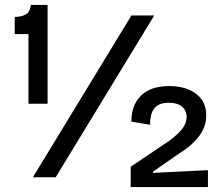

<svg xmlns="http://www.w3.org/2000/svg" viewBox="-20 -723 913 783"><path d="M96 -300V-584H40V-654Q66 -654 84 -663.5Q102 -673 106 -703H174V-300ZM114 0 516 -660H609L207 0ZM513 40V-43L669 -148Q685 -160 701.5 -174.5Q718 -189 729.5 -207Q741 -225 741 -246Q741 -272 722.5 -288Q704 -304 668 -304Q639 -304 622 -292.5Q605 -281 598.5 -261Q592 -241 592 -214L516 -227Q515 -292 554 -332Q593 -372 671 -372Q715 -372 749 -358Q783 -344 802 -317.5Q821 -291 821 -252Q821 -226 812 -203.5Q803 -181 787 -161.5Q771 -142 751.5 -126Q732 -110 709 -96L604 -23V-18L828 -29V40Z"/></svg>

Font: Bricolage Grotesque 96pt ExtraBold
Style: Regular
Weight: 400
Version: Version 1.001;gftools[0.9.33.dev8+g029e19f]